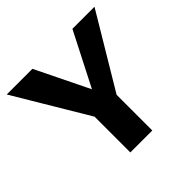

<svg xmlns="http://www.w3.org/2000/svg" viewBox="-165 -821 984 984"><g transform="rotate(-45 327.0 -329.0)"><path d="M268 -224 9 -658H195L369 -302ZM247 0V-314H406V0ZM386 -225 303 -302 485 -658H645Z"/></g></svg>

Font: Ysabeau ExtraBold
Style: Regular
Weight: 800
Designer: Christian Thalmann (Catharsis Fonts)
Version: Version 2.002